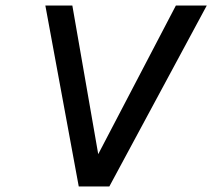

<svg xmlns="http://www.w3.org/2000/svg" viewBox="-20 -670 763 690"><path d="M143 -650H240L333 -116L612 -650H723L373 0H263Z"/></svg>

Font: Overused Grotesk Medium
Style: Italic
Weight: 500
Italic angle: -10°
Version: Version 0.003